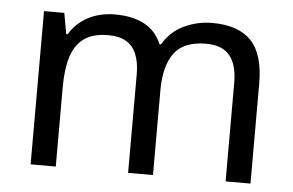

<svg xmlns="http://www.w3.org/2000/svg" viewBox="-44 -607 1022 669"><g transform="rotate(5 467.5 -273.0)"><path d="M673 -546Q764 -546 809 -499.5Q854 -453 854 -349V0H767V-345Q767 -408 740.5 -440Q714 -472 658 -472Q580 -472 546.5 -427Q513 -382 513 -296V0H426V-345Q426 -387 414 -415.5Q402 -444 378 -458Q354 -472 316 -472Q262 -472 231 -449.5Q200 -427 186.5 -384Q173 -341 173 -278V0H85V-536H156L169 -463H174Q191 -491 215.5 -509.5Q240 -528 270 -537Q300 -546 332 -546Q394 -546 435.5 -524Q477 -502 496 -456H501Q528 -502 574.5 -524Q621 -546 673 -546Z"/></g></svg>

Font: umalayalam05
Style: Book
Weight: 400
Designer: Jelle Bosma - Monotype Design Team
Foundry: Monotype Imaging Inc.
Version: Version 2.003